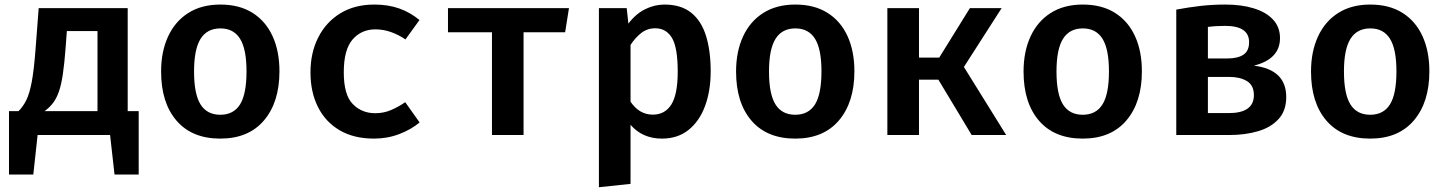

<svg xmlns="http://www.w3.org/2000/svg" viewBox="-20 -578 6194 822"><path d="M18.5 -102.1H59Q79 -121.5 92.8 -149.7Q106.7 -177.9 116.2 -229Q125.6 -280 132.3 -368.7L145.6 -543.1H526.7V-102.1H573.8V169.2H470.3L451.3 0H141L122.6 169.2H18.5ZM397.4 -445.1H266.2L261 -374.9Q255.9 -306.7 249.2 -261.3Q242.6 -215.9 232.3 -186.4Q222.1 -156.9 207.2 -137.4Q192.3 -117.9 170.8 -102.1H397.4Z M923.6 -558.5Q1004.6 -558.5 1061 -523.1Q1117.4 -487.7 1146.9 -423.3Q1176.4 -359 1176.4 -272.8Q1176.4 -140.5 1110.3 -62.6Q1044.1 15.4 923.1 15.4Q802.1 15.4 735.9 -61.3Q669.7 -137.9 669.7 -271.8Q669.7 -356.9 699.5 -421.5Q729.2 -486.2 785.9 -522.3Q842.6 -558.5 923.6 -558.5ZM923.6 -456.4Q866.7 -456.4 838.7 -411.8Q810.8 -367.2 810.8 -271.8Q810.8 -175.4 838.5 -131Q866.2 -86.7 923.1 -86.7Q980 -86.7 1007.7 -131Q1035.4 -175.4 1035.4 -272.8Q1035.4 -367.7 1007.7 -412.1Q980 -456.4 923.6 -456.4Z M1586.7 -93.3Q1622.6 -93.3 1653.8 -106.7Q1685.1 -120 1714.9 -140.5L1776.4 -53.8Q1740.5 -23.6 1689.7 -4.1Q1639 15.4 1581 15.4Q1495.4 15.4 1434.6 -20Q1373.8 -55.4 1341.5 -119.5Q1309.2 -183.6 1309.2 -268.2Q1309.2 -351.8 1342.3 -417.4Q1375.4 -483.1 1436.7 -520.8Q1497.9 -558.5 1583.1 -558.5Q1641.5 -558.5 1689 -541.8Q1736.4 -525.1 1775.9 -492.3L1715.9 -409.2Q1685.6 -429.7 1653.3 -441Q1621 -452.3 1587.2 -452.3Q1527.2 -452.3 1489.5 -409Q1451.8 -365.6 1451.8 -268.2Q1451.8 -171.8 1490.3 -132.6Q1528.7 -93.3 1586.7 -93.3Z M2415.9 -543.1 2399.5 -440H2221.5V0H2086.2V-440H1897.9V-543.1Z M2824.6 -558.5Q2895.9 -558.5 2939.5 -523.3Q2983.1 -488.2 3002.8 -423.8Q3022.6 -359.5 3022.6 -272.8Q3022.6 -189.2 2998.5 -124.1Q2974.4 -59 2927.9 -21.8Q2881.5 15.4 2813.8 15.4Q2730.8 15.4 2679.5 -43.6V209.2L2544.1 223.6V-543.1H2663.1L2670.3 -476.9Q2702.1 -519 2742.3 -538.7Q2782.6 -558.5 2824.6 -558.5ZM2785.1 -456.9Q2750.8 -456.9 2724.9 -436.4Q2699 -415.9 2679.5 -385.6V-142.6Q2716.9 -87.2 2774.9 -87.2Q2826.7 -87.2 2854.1 -130.5Q2881.5 -173.8 2881.5 -271.3Q2881.5 -374.4 2856.9 -415.6Q2832.3 -456.9 2785.1 -456.9Z M3385.1 -558.5Q3466.2 -558.5 3522.6 -523.1Q3579 -487.7 3608.5 -423.3Q3637.9 -359 3637.9 -272.8Q3637.9 -140.5 3571.8 -62.6Q3505.6 15.4 3384.6 15.4Q3263.6 15.4 3197.4 -61.3Q3131.3 -137.9 3131.3 -271.8Q3131.3 -356.9 3161 -421.5Q3190.8 -486.2 3247.4 -522.3Q3304.1 -558.5 3385.1 -558.5ZM3385.1 -456.4Q3328.2 -456.4 3300.3 -411.8Q3272.3 -367.2 3272.3 -271.8Q3272.3 -175.4 3300 -131Q3327.7 -86.7 3384.6 -86.7Q3441.5 -86.7 3469.2 -131Q3496.9 -175.4 3496.9 -272.8Q3496.9 -367.7 3469.2 -412.1Q3441.5 -456.4 3385.1 -456.4Z M3779 0V-543.1H3914.4V-331.3H4001L4132.3 -543.1H4268.2L4106.7 -291.3L4287.7 0H4140L3997.4 -236.9H3914.4V0Z M4615.9 -558.5Q4696.9 -558.5 4753.3 -523.1Q4809.7 -487.7 4839.2 -423.3Q4868.7 -359 4868.7 -272.8Q4868.7 -140.5 4802.6 -62.6Q4736.4 15.4 4615.4 15.4Q4494.4 15.4 4428.2 -61.3Q4362.1 -137.9 4362.1 -271.8Q4362.1 -356.9 4391.8 -421.5Q4421.5 -486.2 4478.2 -522.3Q4534.9 -558.5 4615.9 -558.5ZM4615.9 -456.4Q4559 -456.4 4531 -411.8Q4503.1 -367.2 4503.1 -271.8Q4503.1 -175.4 4530.8 -131Q4558.5 -86.7 4615.4 -86.7Q4672.3 -86.7 4700 -131Q4727.7 -175.4 4727.7 -272.8Q4727.7 -367.7 4700 -412.1Q4672.3 -456.4 4615.9 -456.4Z M5226.2 -558.5Q5294.9 -558.5 5347.7 -542.3Q5400.5 -526.2 5430.3 -494.1Q5460 -462.1 5460 -414.9Q5460 -325.1 5348.2 -296.9Q5486.7 -280 5486.7 -162.6Q5486.7 -104.1 5453.8 -68.2Q5421 -32.3 5365.9 -16.2Q5310.8 0 5244.1 0H5015.9V-536.9Q5068.2 -546.7 5119 -552.6Q5169.7 -558.5 5226.2 -558.5ZM5225.1 -467.2Q5183.1 -467.2 5151.3 -462.6V-327.7H5234.9Q5279 -327.7 5303.3 -343.8Q5327.7 -360 5327.7 -397.4Q5327.7 -467.2 5225.1 -467.2ZM5151.3 -93.8H5240Q5348.2 -93.8 5348.2 -170.8Q5348.2 -212.8 5318.5 -230.8Q5288.7 -248.7 5243.1 -248.7H5151.3Z M5846.7 -558.5Q5927.7 -558.5 5984.1 -523.1Q6040.5 -487.7 6070 -423.3Q6099.5 -359 6099.5 -272.8Q6099.5 -140.5 6033.3 -62.6Q5967.2 15.4 5846.2 15.4Q5725.1 15.4 5659 -61.3Q5592.8 -137.9 5592.8 -271.8Q5592.8 -356.9 5622.6 -421.5Q5652.3 -486.2 5709 -522.3Q5765.6 -558.5 5846.7 -558.5ZM5846.7 -456.4Q5789.7 -456.4 5761.8 -411.8Q5733.8 -367.2 5733.8 -271.8Q5733.8 -175.4 5761.5 -131Q5789.2 -86.7 5846.2 -86.7Q5903.1 -86.7 5930.8 -131Q5958.5 -175.4 5958.5 -272.8Q5958.5 -367.7 5930.8 -412.1Q5903.1 -456.4 5846.7 -456.4Z"/></svg>

Font: Fira Code SemiBold
Style: Regular
Weight: 600
Designer: Carrois Corporate, Edenspiekermann AG, Nikita Prokopov
Foundry: Carrois Corporate, Edenspiekermann AG, Nikita Prokopov
Version: Version 6.002